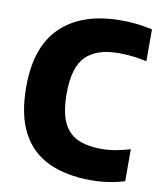

<svg xmlns="http://www.w3.org/2000/svg" viewBox="-85 -818 756 897"><g transform="rotate(10 293.5 -370.0)"><path d="M409 10Q289.5 10 205.8 -29Q122 -68 78 -151.5Q34 -235 34 -368Q34 -560 134.5 -655Q235 -750 418 -750Q497.5 -750 566 -733.5V-582.5Q534.5 -589.5 501.5 -593.5Q468.5 -597.5 433.5 -597.5Q328.5 -597.5 277 -545.8Q225.5 -494 225.5 -370Q225.5 -285 247.8 -235.2Q270 -185.5 315.5 -164Q361 -142.5 431 -142.5Q462.5 -142.5 496.5 -148.5Q530.5 -154.5 566 -165V-13.5Q534.5 -3 492.5 3.5Q450.5 10 409 10Z"/></g></svg>

Font: Encode Sans SemiCondensed SemiCondensed ExtraBold
Style: Regular
Weight: 800
Width: 4
Designer: Multiple Designers
Foundry: Impallari Type
Version: Version 3.000; ttfautohint (v1.8.3) -l 8 -r 50 -G 200 -x 14 